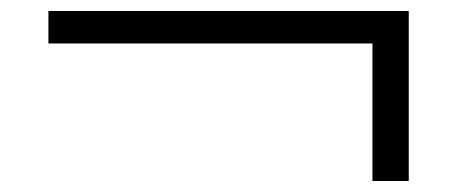

<svg xmlns="http://www.w3.org/2000/svg" viewBox="-20 -445 840 349"><path d="M68 -425H723V-116H657V-366H68Z"/></svg>

Font: Plata Sans Light
Style: Regular
Weight: 300
Designer: Pablo Impallari, Andres Torresi, & Cristiano Sobral
Foundry: Pablo Impallari, Andres Torresi, & Cristiano Sobral
Version: Version 1.00;December 28, 2019;FontCreator 12.0.0.2547 64-bi